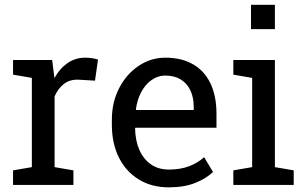

<svg xmlns="http://www.w3.org/2000/svg" viewBox="-20 -782 1292 812"><path d="M35.2 0V-61.5L114.7 -75.2V-452.6L35.2 -466.3V-528.3H200.7L209 -460.9L210 -451.7Q232.4 -492.2 265.4 -515.1Q298.3 -538.1 340.8 -538.1Q356 -538.1 371.8 -535.4Q387.7 -532.7 394.5 -530.3L381.8 -440.9L314.9 -444.8Q276.9 -447.3 251 -427.5Q225.1 -407.7 210.9 -374.5V-75.2L290.5 -61.5V0Z M693.8 10.3Q620.6 10.3 566.4 -23.4Q512.2 -56.6 482.7 -116.2Q453.1 -175.8 453.1 -253.9V-275.4Q453.1 -350.6 484.4 -410.2Q515.1 -469.2 566.7 -503.7Q618.2 -538.1 679.2 -538.1Q744.6 -538.1 791.5 -512.7Q842.3 -485.8 868.9 -431.6Q895.5 -377.4 895.5 -301.8V-241.7H552.7L551.3 -239.3Q552.2 -187 569.6 -147.7Q586.9 -108.4 618.7 -86.7Q650.4 -64.9 693.8 -64.9Q742.7 -64.9 779.5 -78.9Q816.4 -92.8 843.3 -117.2L880.9 -54.7Q852.5 -27.3 805.9 -8.5Q759.3 10.3 693.8 10.3ZM555.7 -316.9H799.3V-329.6Q799.3 -369.6 785.4 -399.4Q771.5 -429.2 744.6 -445.8Q717.8 -462.4 679.2 -462.4Q646.5 -462.4 617.2 -440.9Q593.3 -422.9 576.7 -391.4Q560.1 -359.9 554.7 -319.3Z M966.8 0V-61.5L1046.4 -75.2V-452.6L966.8 -466.3V-528.3H1142.6V-75.2L1222.2 -61.5V0ZM1041.5 -658.7V-761.7H1142.6V-658.7Z"/></svg>

Font: Hanuman
Style: Regular
Weight: 400
Designer: Danh Hong
Foundry: Danh Hong
Version: Version 9.000